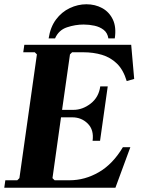

<svg xmlns="http://www.w3.org/2000/svg" viewBox="-23 -880 662 900"><path d="M553 -190H588L518 0H-3L2 -35H58L68 -45L150 -625L140 -635H86L91 -670H592L606 -510L571 -500Q555 -553 525 -582Q495 -611 455 -623Q415 -635 367 -635H315L305 -625L268 -365H321Q364 -365 402 -394.5Q440 -424 447 -475H482L446 -220H411Q418 -271 388.5 -300.5Q359 -330 316 -330H263L223 -45L233 -35H303Q375 -35 440.5 -73Q506 -111 553 -190ZM235 -700H205Q213 -753 239.5 -788.5Q266 -824 304 -842Q342 -860 382 -860Q423 -860 456 -842Q489 -824 506 -788.5Q523 -753 515 -700H485Q481 -726 463 -740Q445 -754 420 -759.5Q395 -765 369 -765Q330 -765 291 -752Q252 -739 235 -700Z"/></svg>

Font: Brygada 1918
Style: Bold Italic
Weight: 700
Italic angle: -8°
Designer: Mateusz Machalski | Borys Kosmynka | Przemek Hoffer
Foundry: NIEPODLEGLA 2018
Version: Version 3.006